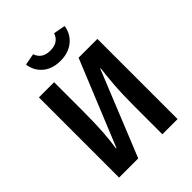

<svg xmlns="http://www.w3.org/2000/svg" viewBox="-249 -1036 1170 1170"><g transform="rotate(-45 336.0 -451.0)"><path d="M84 0V-691H215V-450Q215 -390 213.5 -343Q212 -296 209.5 -259.5Q207 -223 203.5 -193.5Q200 -164 196 -139H200L426 -691H588V0H457V-239Q457 -345 463 -423Q469 -501 476 -550H472L249 0ZM335 -755Q296 -755 266.5 -766Q237 -777 216.5 -796Q196 -815 184.5 -838.5Q173 -862 170 -888L245 -902Q265 -843 335 -843Q406 -843 426 -902L502 -888Q499 -862 487 -838.5Q475 -815 454 -796Q433 -777 403.5 -766Q374 -755 335 -755Z"/></g></svg>

Font: Qnwhxotralxmqkhsjrfbfhwcoqn
Style: Regular
Weight: 500
Designer: Carrois Corporate & Edenspiekermann
Foundry: Carrois Corporate GbR & Edenspiekermann AG
Version: Version 2.001